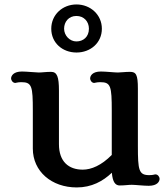

<svg xmlns="http://www.w3.org/2000/svg" viewBox="-20 -822 730 854"><path d="M126 -161.1C126 -59.6 209.5 11.7 321.3 11.7C387.7 11.7 438 -16.1 477.5 -53.7C481 -10.7 494.1 2.9 512.2 2.9C535.6 2.9 550.8 0 565.9 0C581.5 0 619.1 4.4 641.6 4.4C679.7 4.4 689.9 -14.6 689.9 -26.9C689.9 -34.7 682.6 -46.4 671.4 -46.4C666.5 -46.4 662.1 -43 644 -43C597.2 -43 593.3 -64.9 593.3 -172.9V-427.7C593.3 -490.7 585 -502.4 558.1 -502.4C535.2 -502.4 518.6 -499.5 504.4 -499.5C489.7 -499.5 449.7 -503.9 428.7 -503.9C391.1 -503.9 380.9 -484.9 380.9 -472.7C380.9 -464.8 388.2 -453.1 398.9 -453.1C403.3 -453.1 408.7 -456.5 426.3 -456.5C472.7 -456.5 477.1 -438.5 477.1 -329.6V-132.8C431.2 -86.4 386.2 -67.4 348.1 -67.4C285.6 -67.4 242.2 -103 242.2 -180.7V-418.5C242.2 -481 233.9 -502.4 207 -502.4C184.1 -502.4 167.5 -499.5 152.8 -499.5C138.7 -499.5 98.6 -503.9 77.6 -503.9C40 -503.9 29.3 -484.9 29.3 -472.7C29.3 -464.8 37.1 -453.1 47.9 -453.1C52.2 -453.1 57.6 -456.5 75.2 -456.5C122.1 -456.5 126 -437.5 126 -330.1ZM320.3 -588.4C382.3 -588.4 433.1 -631.3 433.1 -694.3C433.1 -756.3 382.3 -802.2 320.3 -802.2C257.8 -802.2 208 -756.3 208 -694.3C208 -631.3 257.8 -588.4 320.3 -588.4ZM319.8 -637.7C290 -637.7 265.1 -664.1 265.1 -694.3C265.1 -724.6 285.2 -751 319.8 -751C353 -751 375.5 -726.6 375.5 -694.3C375.5 -658.2 350.6 -637.7 319.8 -637.7Z"/></svg>

Font: Stoke
Style: Regular
Weight: 400
Designer: Nicole Fally
Foundry: Nicole Fally
Version: Version 1.002